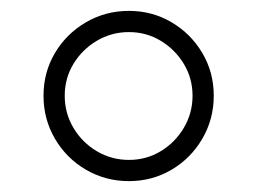

<svg xmlns="http://www.w3.org/2000/svg" viewBox="-20 -746 473 353"><path d="M217 -413Q174 -413 138 -434Q102 -455 81 -491Q60 -527 60 -570Q60 -613 81 -648.5Q102 -684 138 -705Q174 -726 217 -726Q260 -726 295.5 -705Q331 -684 352 -648.5Q373 -613 373 -570Q373 -527 352 -491Q331 -455 295.5 -434Q260 -413 217 -413ZM217 -452Q249 -452 275.5 -468Q302 -484 318 -511Q334 -538 334 -570Q334 -602 318 -628.5Q302 -655 275.5 -671Q249 -687 217 -687Q185 -687 158 -671Q131 -655 115 -628.5Q99 -602 99 -570Q99 -538 115 -511Q131 -484 158 -468Q185 -452 217 -452Z"/></svg>

Font: Zen Old Mincho SemiBold
Style: Regular
Weight: 600
Version: Version 1.500